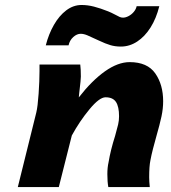

<svg xmlns="http://www.w3.org/2000/svg" viewBox="-20 -758 693 778"><path d="M415 -52.2Q415 -79.1 419.9 -100.6Q428.2 -150.4 446.3 -207Q455.1 -237.8 458.7 -253.7Q462.4 -269.5 462.4 -287.1Q462.4 -325.7 450 -344.7Q437.5 -363.8 407.7 -363.8Q382.8 -363.8 342.8 -315.4Q302.7 -267.1 271 -209L218.3 0H52.2L127 -301.8Q132.8 -325.2 136.5 -378.4Q140.1 -431.6 140.1 -470.2V-496.6H305.2Q307.6 -479 307.6 -447.8Q307.6 -440.4 306.2 -427Q304.7 -413.6 303.2 -400.4Q302.2 -390.1 301 -380.9Q299.8 -371.6 299.3 -363.3Q352.1 -431.2 405 -468.8Q458 -506.3 505.4 -506.3Q577.1 -506.3 609.1 -460.7Q641.1 -415 641.1 -347.7Q641.1 -317.9 634.3 -285.9Q627.4 -253.9 613.3 -204.6Q606.4 -180.7 599.9 -155Q593.3 -129.4 589.4 -107.9Q584.5 -84.5 584.5 -40Q584.5 -22.9 586.9 0H418.9Q415 -21 415 -52.2ZM310.5 -737.8Q335 -737.8 360.8 -731.2Q386.7 -724.6 418.5 -711.9Q428.7 -708 448.2 -697.8Q458.5 -691.9 465.1 -689.2Q471.7 -686.5 478.5 -686.5Q489.3 -686.5 501.2 -692.9Q513.2 -699.2 522.2 -710Q531.2 -720.7 533.7 -732.9H625.5Q613.3 -683.6 590.1 -646.7Q566.9 -609.9 535.9 -589.6Q504.9 -569.3 469.7 -569.3Q446.8 -569.3 427.5 -575Q408.2 -580.6 380.4 -593.8Q349.6 -608.4 334.5 -614.7Q319.3 -621.1 307.1 -621.1Q291.5 -621.1 276.9 -607.9Q262.2 -594.7 257.8 -574.2H165.5Q177.2 -620.1 198.5 -657.2Q219.7 -694.3 248.5 -716.1Q277.3 -737.8 310.5 -737.8Z"/></svg>

Font: Lesson One Extra
Style: Italic
Weight: 800
Italic angle: -14°
Designer: But Ko, Victor Gaultney, Annie Olsen, Julie Remington, Don Collingsworth, Eric Hays, Becca Hirsbrunner
Version: Version 1.100